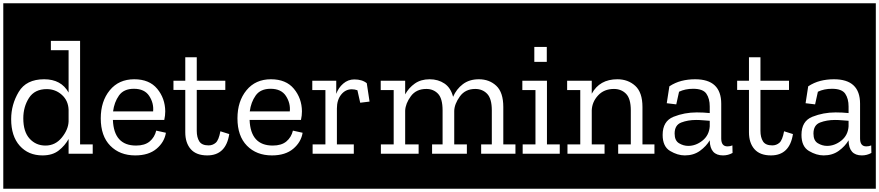

<svg xmlns="http://www.w3.org/2000/svg" viewBox="-32 -937 5357 1170"><path d="M-12 213V-917H558V213ZM386 0H533V-57H456V-688H278V-631H386V-373Q341 -454 237 -454Q128 -454 82 -377Q36 -300 36 -211Q36 -107 88.5 -48.5Q141 10 227 10Q288 10 326 -20Q364 -50 386 -90ZM386 -268V-197Q384 -147 344.5 -98.5Q305 -50 245 -50Q187 -50 148.5 -92Q110 -134 110 -216Q110 -286 144.5 -340Q179 -394 253 -394Q306 -394 345 -359Q384 -324 386 -268Z M534 213V-917H1024V213ZM979 -128 920 -141Q910 -100 880 -75Q850 -50 797 -50Q662 -50 656 -206H969Q975 -233 975 -259Q974 -338 926 -396Q878 -454 786 -454Q692 -454 637 -387Q582 -320 582 -216Q582 -108 640 -49Q698 10 792 10Q874 10 922 -30.5Q970 -71 979 -128ZM901 -258H657Q664 -314 693 -355Q722 -396 784 -396Q849 -396 877.5 -352Q906 -308 901 -258Z M1000 213V-917H1391V213ZM1365 -120 1311 -137Q1301 -83 1282.5 -67Q1264 -51 1239 -51Q1198 -51 1182.5 -75.5Q1167 -100 1167 -140V-389H1341V-445H1167V-588H1097V-445H1025V-389H1097V-131Q1097 -66 1130.5 -28Q1164 10 1231 10Q1345 10 1365 -120Z M1367 213V-917H1857V213ZM1812 -128 1753 -141Q1743 -100 1713 -75Q1683 -50 1630 -50Q1495 -50 1489 -206H1802Q1808 -233 1808 -259Q1807 -338 1759 -396Q1711 -454 1619 -454Q1525 -454 1470 -387Q1415 -320 1415 -216Q1415 -108 1473 -49Q1531 10 1625 10Q1707 10 1755 -30.5Q1803 -71 1812 -128ZM1734 -258H1490Q1497 -314 1526 -355Q1555 -396 1617 -396Q1682 -396 1710.5 -352Q1739 -308 1734 -258Z M1833 213V-917H2273V213ZM2127 -453Q2089 -453 2059.5 -427.5Q2030 -402 2017 -365V-445H1871V-388H1951V-57H1873V0H2124V-57H2021V-276Q2021 -328 2047 -360.5Q2073 -393 2112 -393Q2129 -393 2146 -387L2163 -311L2220 -318L2203 -430Q2175 -453 2127 -453Z M2249 213V-917H3133V213ZM2900 0H3113V-57H3035V-285Q3035 -374 2992.5 -414Q2950 -454 2886 -454Q2828 -454 2788.5 -424Q2749 -394 2729 -347Q2715 -402 2676.5 -428Q2638 -454 2586 -454Q2533 -454 2496 -428Q2459 -402 2437 -362V-445H2288V-388H2367V-57H2289V0H2519V-57H2437V-263Q2439 -306 2471.5 -350.5Q2504 -395 2566 -395Q2609 -395 2637 -366Q2665 -337 2665 -264V-57H2601V0H2813V-57H2736V-261Q2737 -303 2770 -349Q2803 -395 2864 -395Q2908 -395 2936.5 -365.5Q2965 -336 2965 -264V-57H2900Z M3109 213V-917H3410V213ZM3224 -651V-560H3300V-651ZM3153 0H3379V-57H3301V-445H3151V-388H3231V-57H3153Z M3386 213V-917H3980V213ZM3735 0H3960V-57H3883V-285Q3883 -374 3839 -414Q3795 -454 3730 -454Q3622 -454 3574 -366V-445H3424V-388H3504V-57H3426V0H3652V-57H3574V-265Q3576 -316 3612.5 -355.5Q3649 -395 3709 -395Q3754 -395 3783 -365.5Q3812 -336 3812 -264V-57H3735Z M3956 213V-917H4459V213ZM4047 -411 4031 -308 4089 -301 4106 -378Q4143 -396 4192 -396Q4252 -396 4272.5 -366Q4293 -336 4293 -288V-248Q4275 -250 4254.5 -251Q4234 -252 4214 -252Q4139 -252 4072.5 -225.5Q4006 -199 4006 -115Q4006 -44 4051.5 -17Q4097 10 4141 10Q4195 10 4233.5 -18Q4272 -46 4293 -82V-80Q4295 10 4374 10Q4405 10 4432 -5L4431 -51Q4418 -45 4401 -45Q4363 -45 4363 -93V-305Q4363 -454 4204 -454Q4160 -454 4121 -444Q4082 -434 4047 -411ZM4293 -167Q4289 -112 4248.5 -80Q4208 -48 4162 -48Q4133 -48 4106 -64Q4079 -80 4079 -123Q4079 -175 4119.5 -190.5Q4160 -206 4210 -206Q4232 -206 4253 -204Q4274 -202 4293 -201Z M4435 213V-917H4826V213ZM4800 -120 4746 -137Q4736 -83 4717.5 -67Q4699 -51 4674 -51Q4633 -51 4617.5 -75.5Q4602 -100 4602 -140V-389H4776V-445H4602V-588H4532V-445H4460V-389H4532V-131Q4532 -66 4565.5 -28Q4599 10 4666 10Q4780 10 4800 -120Z M4802 213V-917H5305V213ZM4893 -411 4877 -308 4935 -301 4952 -378Q4989 -396 5038 -396Q5098 -396 5118.5 -366Q5139 -336 5139 -288V-248Q5121 -250 5100.5 -251Q5080 -252 5060 -252Q4985 -252 4918.5 -225.5Q4852 -199 4852 -115Q4852 -44 4897.5 -17Q4943 10 4987 10Q5041 10 5079.5 -18Q5118 -46 5139 -82V-80Q5141 10 5220 10Q5251 10 5278 -5L5277 -51Q5264 -45 5247 -45Q5209 -45 5209 -93V-305Q5209 -454 5050 -454Q5006 -454 4967 -444Q4928 -434 4893 -411ZM5139 -167Q5135 -112 5094.5 -80Q5054 -48 5008 -48Q4979 -48 4952 -64Q4925 -80 4925 -123Q4925 -175 4965.5 -190.5Q5006 -206 5056 -206Q5078 -206 5099 -204Q5120 -202 5139 -201Z"/></svg>

Font: Zilla Slab Highlight Regular
Style: Regular
Weight: 400
Designer: Typotheque Type Foundry
Foundry: Typotheque type foundry
Version: Version 1.1; 2017; ttfautohint (v1.6)